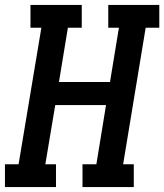

<svg xmlns="http://www.w3.org/2000/svg" viewBox="-27 -755 663 775"><path d="M-7 0V-92H48L140 -643H96V-735H303V-643H247L211 -424H417L453 -643H410V-735H616V-643H561L470 -92H513V0H306V-92H362L401 -331H196L156 -92H199V0Z"/></svg>

Font: Iosevka Slab Semibold Extended
Style: Italic
Weight: 600
Width: 7
Italic angle: -9°
Monospace: yes
Designer: Belleve Invis
Foundry: Belleve Invis
Version: Version 11.1.0; ttfautohint (v1.8.3)